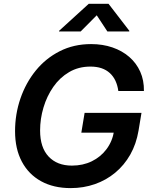

<svg xmlns="http://www.w3.org/2000/svg" viewBox="-20 -966 787 996"><path d="M346.7 9.8Q257.8 9.8 193.1 -25.9Q128.4 -61.5 93.3 -127.7Q58.1 -193.8 58.1 -285.6Q58.1 -373.5 85.9 -454.8Q113.8 -536.1 165.5 -599.9Q217.3 -663.6 290 -700.4Q362.8 -737.3 452.6 -737.3Q512.7 -737.3 563.2 -720Q613.8 -702.6 650.6 -670.7Q687.5 -638.7 707.5 -594Q727.5 -549.3 726.6 -494.1H593.8Q589.8 -523.4 578.9 -546.9Q567.9 -570.3 549.8 -586.9Q531.7 -603.5 506.6 -612.1Q481.4 -620.6 449.2 -620.6Q387.2 -620.6 338.6 -592Q290 -563.5 256.6 -515.4Q223.1 -467.3 205.6 -408.4Q188 -349.6 188 -289.1Q188 -200.7 232.2 -153.8Q276.4 -106.9 353 -106.9Q410.2 -106.9 456.3 -129.4Q502.4 -151.9 532.7 -192.4Q563 -232.9 571.8 -286.6L600.1 -277.8H401.9L418.9 -380.4H713.9L698.7 -288.6Q687 -219.2 655.8 -164.1Q624.5 -108.9 577.6 -70.1Q530.8 -31.2 471.9 -10.7Q413.1 9.8 346.7 9.8ZM398.4 -802.7H286.1L286.6 -806.2L440.4 -946.3H543L650.9 -806.2L650.4 -802.7H537.1L481.9 -886.7Z"/></svg>

Font: Inter 16pt SemiBold
Style: Italic
Weight: 600
Italic angle: -9.3988°
Version: Version 4.001;git-66647c0bb